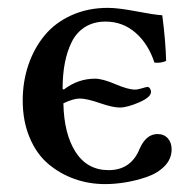

<svg xmlns="http://www.w3.org/2000/svg" viewBox="-20 -461 495 491"><path d="M255.9 -440.9Q282.2 -440.9 328.1 -432.1Q374 -423.3 395 -421.9Q403.8 -354 404.8 -305.2Q392.1 -299.3 375 -300.8Q359.4 -348.6 326.7 -377.2Q293.9 -405.8 250 -405.8Q219.7 -405.8 197.8 -392.1Q175.8 -378.4 163.6 -354Q151.4 -329.6 145.8 -299.8Q140.1 -270 140.1 -233.9L143.1 -231.9Q179.2 -259.8 223.1 -259.8Q242.2 -259.8 274.9 -245.8Q307.6 -231.9 325.2 -231.9Q332.5 -231.9 343.8 -235.4Q355 -238.8 356.9 -238.8Q360.8 -238.8 363.5 -234.6Q366.2 -230.5 366.2 -226.1Q366.2 -212.4 335.7 -199.2Q305.2 -186 286.1 -186Q268.1 -186 234.9 -197.5Q201.7 -209 184.1 -209Q167.5 -209 142.1 -196.8Q143.6 -118.7 173.3 -72.3Q203.1 -25.9 257.8 -25.9Q314.9 -25.9 336.9 -80.1Q353.5 -118.2 382.8 -118.2Q399.4 -118.2 409.2 -107.2Q418.9 -96.2 418.9 -79.1Q418.9 -54.7 401.1 -36.4Q383.3 -18.1 355.5 -8.5Q327.6 1 300.5 5.4Q273.4 9.8 249 9.8Q207.5 9.8 170.4 -3.4Q133.3 -16.6 103.3 -42Q73.2 -67.4 55.7 -109.4Q38.1 -151.4 38.1 -204.1Q38.1 -252 52.5 -294.7Q66.9 -337.4 93.8 -370.1Q120.6 -402.8 162.6 -421.9Q204.6 -440.9 255.9 -440.9Z"/></svg>

Font: Common Serif Medium
Style: Regular
Weight: 500
Designer: Philipp H. Poll, Khaled Hosny
Foundry: Stefan Peev, Context Ltd.
Version: Version 1.026